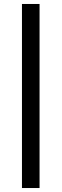

<svg xmlns="http://www.w3.org/2000/svg" viewBox="-20 -830 310 966"><path d="M179 116H90.5V-810H179Z"/></svg>

Font: Argentum Novus Medium
Style: Regular
Weight: 500
Designer: Julieta Ulanovsky (font) & Cristiano Sobral (main changes)
Foundry: Julieta Ulanovsky (font) & Cristiano Sobral (main changes)
Version: Version 3.00;November 27, 2020;FontCreator 13.0.0.2655 64-bi